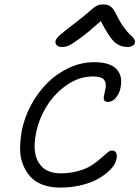

<svg xmlns="http://www.w3.org/2000/svg" viewBox="-20 -914 635 874"><path d="M262.2 -700.2Q246.1 -700.2 238.3 -708.3Q230.5 -716.3 232.9 -728Q235.4 -738.3 251.7 -753.4Q268.1 -768.6 329.1 -814.9Q351.1 -831.5 372.8 -850.1Q394.5 -868.7 403.3 -876.2Q412.1 -883.8 423.6 -888.9Q435.1 -894 449.2 -894Q471.2 -894 484.6 -883.5Q498 -873 512.2 -842.8Q526.9 -812.5 543.9 -789.3Q561 -766.1 572 -756.6Q583 -747.1 589.6 -737.8Q596.2 -728.5 594.2 -719.2Q592.8 -710.9 583.3 -705.6Q573.7 -700.2 561 -700.2Q525.9 -700.2 501 -722.9Q476.1 -745.6 439 -817.9Q378.4 -764.2 340.1 -736.6Q301.8 -709 289.1 -704.6Q276.4 -700.2 262.2 -700.2ZM253.9 -60.1Q208.5 -60.1 173.3 -73.5Q138.2 -86.9 117.2 -110.8Q96.2 -134.8 83.7 -167.2Q71.3 -199.7 71.5 -238Q71.8 -276.4 79.1 -318.8Q91.3 -380.4 122.1 -437Q152.8 -493.7 195.8 -536.6Q238.8 -579.6 294.2 -605.2Q349.6 -630.9 408.2 -630.9Q480 -630.9 509.8 -600.1Q539.6 -569.3 528.8 -515.1Q523.4 -488.3 507.8 -469.2Q492.2 -450.2 471.2 -450.2Q464.8 -450.2 460.7 -451.7Q456.5 -453.1 454.8 -456.5Q453.1 -460 452.4 -463.4Q451.7 -466.8 452.6 -472.9Q453.6 -479 454.6 -483.6Q455.6 -488.3 457.3 -496.3Q459 -504.4 460 -509.8Q465.3 -535.2 454.3 -550.5Q443.4 -565.9 401.9 -565.9Q342.3 -565.9 286.9 -528.8Q231.4 -491.7 194.3 -433.1Q157.2 -374.5 144 -308.1Q126.5 -220.7 156.5 -172.9Q186.5 -125 254.9 -125Q299.8 -125 337.2 -135.7Q374.5 -146.5 397.5 -161.6Q420.4 -176.8 437.7 -192.1Q455.1 -207.5 467.8 -218.3Q480.5 -229 488.8 -229Q503.9 -229 509 -217.5Q514.2 -206.1 509.8 -188Q507.3 -174.3 496.1 -158.2Q484.9 -142.1 463.1 -124.5Q441.4 -106.9 412.6 -92.8Q383.8 -78.6 342 -69.3Q300.3 -60.1 253.9 -60.1Z"/></svg>

Font: Shantell Sans Irregular
Style: Italic
Weight: 300
Italic angle: -11.31°
Designer: Stephen Nixon, Anya Danilova, Shantell Martin
Foundry: Arrow Type
Version: Version 1.006;[9816181b4]